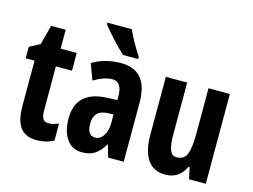

<svg xmlns="http://www.w3.org/2000/svg" viewBox="-103 -943 1488 1130"><g transform="rotate(15 641.0 -378.0)"><path d="M239 -104Q267 -104 300 -119V-15Q255 10 198 10Q128 10 96.5 -32.5Q65 -75 65 -163V-439H11V-509L75 -543L106 -662H195V-547H293V-439H195V-168Q195 -136 205 -120Q215 -104 239 -104Z M563 -557Q643 -557 684.5 -508Q726 -459 726 -362V0H631L610 -73H607Q582 -31 551.5 -10.5Q521 10 473 10Q428 10 400 -14.5Q372 -39 359 -78Q346 -117 346 -161Q346 -247 393 -290.5Q440 -334 528 -338L596 -341V-363Q596 -452 536 -452Q488 -452 424 -414L388 -511Q463 -557 563 -557ZM559 -252Q477 -248 477 -167Q477 -94 526 -94Q557 -94 576.5 -124Q596 -154 596 -204V-254ZM570 -766Q579 -745 594 -716.5Q609 -688 625 -661.5Q641 -635 652 -619V-606H559Q546 -618 526.5 -637.5Q507 -657 486.5 -679.5Q466 -702 448.5 -722.5Q431 -743 421 -757V-766Z M1226 -547V0H1124L1109 -70H1102Q1064 10 981 10Q908 10 872 -43Q836 -96 836 -190V-547H966V-229Q966 -168 978 -137Q990 -106 1018 -106Q1067 -106 1081.5 -148.5Q1096 -191 1096 -269V-547Z"/></g></svg>

Font: Noto Sans Arabic ExtCond
Style: Bold
Weight: 700
Width: 2
Designer: Monotype Design Team, Nadine Chahine, Nizar Qandah and Khaled Hosny
Foundry: Monotype Imaging Inc.
Version: Version 2.012; ttfautohint (v1.8.4.7-5d5b)